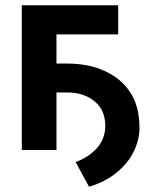

<svg xmlns="http://www.w3.org/2000/svg" viewBox="-20 -568 606 731"><path d="M195 -437V-326H235Q318 -326 378 -298Q442 -269 476 -216Q511 -164 511 -80Q511 -35 489 9Q468 53 424 89Q382 124 319 143L268 49Q317 31 349 -4Q379 -37 381 -86Q381 -150 340 -182Q300 -216 235 -216H195V3H63V-548H430V-437Z"/></svg>

Font: Sinter Bold
Style: Regular
Weight: 700
Foundry: Adobe & rsms
Version: Version 1.000